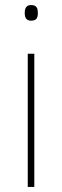

<svg xmlns="http://www.w3.org/2000/svg" viewBox="-20 -834 247 761"><path d="M103 -814C83 -814 78 -799 78 -783C78 -766 83 -752 103 -752C127 -752 130 -766 130 -783C130 -799 127 -814 103 -814ZM116 -621H90V-93H116Z"/></svg>

Font: Noto Sans Telugu UI Thin
Style: Regular
Weight: 100
Designer: Jelle Bosma - Monotype Design Team
Foundry: Monotype Imaging Inc.
Version: Version 2.005